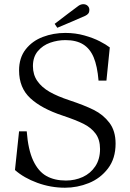

<svg xmlns="http://www.w3.org/2000/svg" viewBox="-20 -865 610 898"><path d="M50 -69.8 69.2 -250.9H105Q111.5 -165 135.2 -114.1Q159 -63.2 196.9 -41.9Q234.8 -20.6 288.2 -20.6Q330.6 -20.6 367.1 -37.2Q403.5 -53.9 425.7 -87.2Q447.9 -120.5 447.9 -168Q447.9 -211.9 427.2 -239.9Q406.5 -268 370.6 -285.9Q334.6 -303.9 273 -324.4Q174.2 -357 121.8 -405.7Q69.2 -454.4 69.2 -535.5Q69.2 -594.8 100.1 -634.2Q131 -673.6 180.4 -692.3Q229.8 -711 285.6 -711Q332.6 -711 374.6 -699.2Q416.6 -687.4 446.5 -671.9Q476.4 -656.5 493.5 -643.2L477.8 -487.9H440.9Q435.2 -556 418.1 -596.8Q401 -637.6 368.8 -657.5Q336.6 -677.4 285.9 -677.4Q249.4 -677.4 214.6 -665.2Q179.9 -653 156.9 -625.8Q134 -598.5 134 -555.8Q134 -515.8 154.6 -486.1Q175.2 -456.5 211.9 -435.5Q248.6 -414.5 304.6 -396Q375.2 -372.6 419.2 -350.6Q463.1 -328.6 491.9 -290.6Q520.6 -252.5 520.6 -193.4Q520.6 -123.6 485.1 -77.1Q449.6 -30.6 395.6 -8.8Q341.5 13 283.9 13Q217.4 13 154.4 -10Q91.5 -33 50 -69.8ZM347.2 -837.9Q352.6 -841.6 358.1 -843.5Q363.5 -845.4 369.8 -845.4Q381.9 -845.4 389.9 -837.9Q398 -830.5 398 -818.4Q398 -808.4 393.1 -801.9Q388.1 -795.4 378.6 -791Q348.6 -777.9 314.6 -763.2Q280.5 -748.5 248 -735.1L235.6 -753.4Q258 -770.9 297.8 -800.9Q337.5 -830.9 347.2 -837.9Z"/></svg>

Font: Didactic
Style: Regular
Weight: 400
Designer: Tyler Finck
Foundry: Etcetera Type Co
Version: Version 3.007;FEAKit 1.0